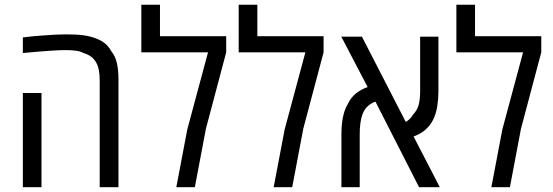

<svg xmlns="http://www.w3.org/2000/svg" viewBox="-20 -784 2315 804"><path d="M397.5 0V-448.7Q397.5 -498.5 381.1 -525.1Q364.7 -551.8 329.6 -562Q316.4 -569.3 297.1 -571.8Q277.8 -574.2 253.9 -574.2Q229 -574.2 186.8 -571.3Q144.5 -568.4 75.7 -562V-627.4Q94.2 -629.9 113 -631.6Q131.8 -633.3 150.9 -634.8Q185.5 -637.7 212.2 -638.9Q238.8 -640.1 258.3 -640.1Q302.2 -640.1 331.3 -636Q360.4 -631.8 385.7 -621.6Q406.2 -613.3 420.9 -601.1Q435.5 -588.9 445.8 -569.8Q462.9 -549.3 469.5 -520Q476.1 -490.7 476.1 -448.7V0ZM75.7 0V-394.5H153.8V0Z M718.3 0 764.2 -241.7 851.1 -564.9H571.8V-764.2H649.9V-632.3H927.2V-564.9L842.3 -245.1L795.9 0Z M1126 0 1171.9 -241.7 1258.8 -564.9H979.5V-764.2H1057.6V-632.3H1335V-564.9L1250 -245.1L1203.6 0Z M1409.7 0V-222.2Q1409.7 -247.1 1412.1 -268.8Q1414.6 -290.5 1420.2 -310.3Q1425.8 -330.1 1436.5 -348.6Q1448.2 -374 1469.2 -391.6Q1490.2 -409.2 1519.5 -419.4L1409.2 -630.4H1495.6L1679.2 -273.4Q1689 -279.3 1696.5 -286.6Q1704.1 -293.9 1709.5 -304.2Q1725.6 -319.8 1732.4 -342.5Q1739.3 -365.2 1739.3 -401.4V-630.4H1815.9V-401.4Q1815.9 -369.6 1811 -338.9Q1806.2 -308.1 1793.5 -282.2Q1783.2 -260.7 1762.9 -242.2Q1742.7 -223.6 1711.9 -212.4L1821.8 0H1734.9L1552.2 -358.4Q1537.1 -353.5 1522 -341.1Q1506.8 -328.6 1498 -305.7Q1486.3 -273.9 1486.3 -222.2V0Z M2037.6 0 2083.5 -241.7 2170.4 -564.9H1891.1V-764.2H1969.2V-632.3H2246.6V-564.9L2161.6 -245.1L2115.2 0Z"/></svg>

Font: Open Sans SemiCondensed
Style: Regular
Weight: 400
Width: 4
Designer: Monotype Design Team
Foundry: Monotype Imaging Inc.
Version: Version 3.000